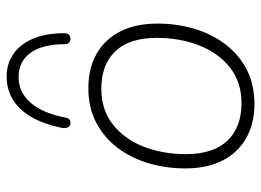

<svg xmlns="http://www.w3.org/2000/svg" viewBox="-124 -654 786 578"><g transform="rotate(-90 269.0 -365.0)"><path d="M245 8Q186 8 142 -17Q98 -42 74.5 -88.5Q51 -135 51 -200Q51 -258 66.5 -310.5Q82 -363 113 -404Q144 -445 189 -468.5Q234 -492 293 -492Q353 -492 396.5 -467Q440 -442 463.5 -395.5Q487 -349 487 -284Q487 -226 471.5 -173.5Q456 -121 425 -80Q394 -39 349 -15.5Q304 8 245 8ZM247 -31Q311 -31 355 -66Q399 -101 421.5 -159Q444 -217 444 -286Q444 -369 403.5 -411Q363 -453 291 -453Q227 -453 183 -418Q139 -383 116.5 -325.5Q94 -268 94 -198Q94 -116 134.5 -73.5Q175 -31 247 -31ZM186 -546Q178 -547 174.5 -554Q171 -561 173 -572Q184 -625 205 -662Q226 -699 257 -718.5Q288 -738 327 -738Q367 -738 396.5 -717Q426 -696 442 -657.5Q458 -619 458 -564Q458 -556 454.5 -551.5Q451 -547 443 -546Q436 -545 430.5 -549.5Q425 -554 425 -563Q425 -630 399 -666Q373 -702 326 -702Q280 -702 248.5 -665.5Q217 -629 204 -561Q203 -553 198 -549Q193 -545 186 -546Z"/></g></svg>

Font: Nunito ExtraLight
Style: Italic
Weight: 200
Italic angle: -9°
Designer: Vernon Adams
Foundry: Vernon Adams
Version: Version 3.602